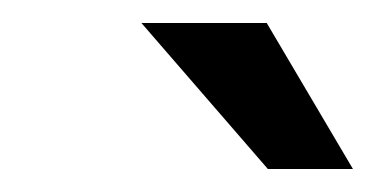

<svg xmlns="http://www.w3.org/2000/svg" viewBox="-20 -700 327 167"><path d="M287 -553 212 -680H103L213 -553Z"/></svg>

Font: Gamestation Text
Style: Italic
Weight: 400
Designer: Jonas Hecksher
Foundry: Jonas Hecksher, Playtypeª, e-types AS
Version: Version 1.003